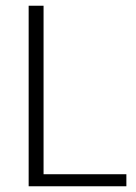

<svg xmlns="http://www.w3.org/2000/svg" viewBox="-20 -650 476 670"><path d="M80 -630H132V-42H421V0H80Z"/></svg>

Font: Mukta Vaani ExtraLight
Style: Regular
Weight: 275
Designer: Noopur Datye, Girish Dalvi, Yashodeep Gholap, Pallavi Karambelkar
Foundry: Ek Type
Version: Version 2.538;PS 1.000;hotconv 16.6.51;makeotf.lib2.5.65220;